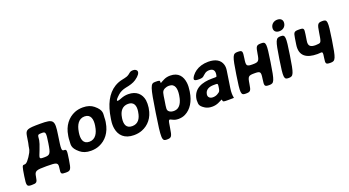

<svg xmlns="http://www.w3.org/2000/svg" viewBox="-62 -1485 4377 2411"><g transform="rotate(-20 2126.0 -279.0)"><path d="M57 -114C36 -114 31 -101 12 23C-7 146 -2 159 63 159C128 159 137 152 148 80C159 7 174 0 317 0C459 0 472 7 461 80C450 152 454 159 519 159C583 159 591 146 610 23C629 -101 629 -114 594 -114C559 -114 559 -133 588 -321C617 -509 602 -528 426 -528C249 -528 229 -520 216 -441L202 -353C200 -339 196 -325 193 -313C186 -281 195 -263 142 -184C95 -114 78 -114 57 -114ZM347 -382C352 -409 358 -412 407 -412C456 -412 459 -398 438 -263C417 -128 407 -114 330 -114C254 -114 265 -119 304 -219C352 -338 343 -356 347 -382Z M705 -269 703 -259C700 -240 698 -221 698 -203C698 -156 675 -112 768 -36C803 -7 849 10 912 10C952 10 990 3 1023 -11C1116 -49 1185 -134 1204 -259L1206 -269C1209 -288 1210 -307 1210 -325C1210 -372 1234 -416 1141 -492C1106 -521 1059 -538 996 -538C956 -538 920 -531 887 -518C793 -479 724 -394 705 -269ZM1065 -269 1063 -259C1050 -176 1012 -104 930 -104C846 -104 831 -175 844 -259L846 -269C859 -351 897 -424 979 -424C1061 -424 1078 -352 1065 -269Z M1485 -536C1513 -561 1548 -577 1592 -586C1646 -596 1694 -609 1732 -635C1843 -711 1802 -761 1750 -761C1697 -761 1702 -735 1651 -713C1631 -705 1606 -701 1584 -696C1547 -689 1512 -675 1480 -656C1370 -589 1308 -461 1282 -290L1278 -263C1272 -224 1272 -187 1278 -154C1294 -59 1359 10 1485 10C1525 10 1561 4 1594 -9C1685 -44 1754 -123 1772 -242L1774 -252C1779 -287 1779 -320 1775 -351C1760 -436 1701 -499 1589 -499C1553 -499 1522 -492 1494 -481C1421 -451 1402 -462 1485 -536ZM1633 -252 1631 -242C1619 -163 1582 -104 1503 -104C1423 -104 1403 -162 1415 -242L1417 -252C1429 -329 1469 -385 1546 -385C1623 -385 1645 -329 1633 -252Z M2023 -503C2024 -526 2018 -528 1959 -528C1899 -528 1887 -494 1836 -163C1785 169 1786 203 1851 203C1915 203 1923 192 1940 79C1958 -35 1956 -32 2007 -6C2026 4 2050 10 2080 10C2113 10 2145 3 2172 -11C2254 -52 2309 -141 2327 -259L2329 -270C2335 -310 2337 -347 2333 -380C2322 -469 2275 -538 2164 -538C2132 -538 2106 -532 2082 -521C2021 -493 2021 -479 2023 -503ZM2061 -104C2037 -104 2019 -109 2004 -118C1968 -142 1978 -166 1993 -265C2008 -363 2006 -387 2049 -410C2065 -418 2085 -423 2109 -423C2188 -423 2200 -349 2188 -270L2186 -259C2174 -180 2140 -104 2061 -104Z M2821 -128 2855 -352C2860 -383 2859 -410 2852 -433C2832 -501 2770 -538 2672 -538C2603 -538 2545 -519 2501 -488C2483 -475 2465 -459 2450 -439C2409 -383 2427 -370 2492 -370C2556 -370 2549 -388 2592 -418C2607 -428 2626 -434 2648 -434C2701 -434 2722 -404 2714 -353L2711 -338C2709 -324 2706 -323 2678 -323H2646C2512 -323 2395 -279 2375 -148C2373 -137 2373 -126 2374 -115C2376 -87 2366 -60 2432 -17C2457 0 2489 10 2530 10C2561 10 2588 4 2612 -6C2672 -32 2671 -44 2674 -21C2676 -1 2686 0 2751 0C2815 0 2822 0 2823 -4C2824 -8 2817 -12 2816 -62C2816 -82 2817 -103 2821 -128ZM2518 -159C2527 -218 2577 -240 2638 -240H2667C2693 -240 2695 -236 2689 -195C2682 -153 2684 -136 2639 -113C2621 -103 2601 -98 2578 -98C2539 -98 2512 -122 2518 -159Z M3408 -264C3445 -504 3443 -528 3379 -528C3314 -528 3306 -518 3291 -422C3276 -326 3267 -316 3187 -316C3107 -316 3100 -326 3115 -422C3130 -518 3126 -528 3062 -528C2997 -528 2987 -504 2950 -264C2913 -24 2915 0 2980 0C3044 0 3052 -9 3066 -102C3080 -194 3089 -203 3169 -203C3249 -203 3256 -194 3242 -102C3228 -9 3232 0 3297 0C3361 0 3371 -24 3408 -264Z M3666 -264C3703 -504 3701 -528 3637 -528C3572 -528 3562 -504 3525 -264C3488 -24 3490 0 3555 0C3619 0 3629 -24 3666 -264ZM3646 -592C3693 -592 3729 -619 3736 -665C3743 -711 3715 -738 3668 -738C3622 -738 3585 -709 3578 -665C3571 -619 3600 -592 3646 -592Z M4014 -272C3946 -272 3916 -293 3927 -361L3940 -445C3952 -520 3947 -528 3883 -528C3818 -528 3811 -520 3799 -445L3786 -361C3764 -216 3851 -159 3997 -159C4010 -159 4022 -160 4034 -161C4068 -165 4070 -158 4058 -83C4046 -8 4052 0 4116 0C4180 0 4191 -24 4228 -264C4265 -504 4262 -528 4198 -528C4134 -528 4125 -517 4108 -405C4091 -292 4086 -279 4053 -275C4041 -273 4028 -272 4014 -272Z"/></g></svg>

Font: Asimov Print
Style: AIt
Weight: 500
Designer: Google
Version: Version 2.000980: 2014